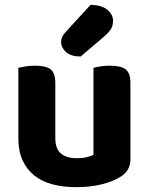

<svg xmlns="http://www.w3.org/2000/svg" viewBox="-20 -760 616 795"><path d="M520 -100Q520 -53 479 -28Q447 -8 400 3.5Q353 15 296 15Q242 15 198 3.5Q154 -8 122.5 -33Q91 -58 73.5 -96Q56 -134 56 -188V-479Q67 -482 85 -485Q103 -488 125 -488Q170 -488 189.5 -473Q209 -458 209 -416V-189Q209 -144 232 -124.5Q255 -105 297 -105Q323 -105 340.5 -109.5Q358 -114 367 -119V-479Q377 -482 395 -485Q413 -488 435 -488Q480 -488 500 -473Q520 -458 520 -416ZM355 -740Q401 -739 424.5 -719.5Q448 -700 448 -674Q448 -653 439 -639Q430 -625 408 -606L314 -526Q274 -526 253.5 -544.5Q233 -563 233 -586Q233 -597 237.5 -607Q242 -617 255 -631Z"/></svg>

Font: Baloo Chettan 2
Style: Bold
Weight: 700
Designer: Maithili Shingre, Unnati Kotecha and Ek Type
Foundry: Ek Type
Version: Version 1.640;hotconv 1.0.111;makeotfexe 2.5.65597; ttfautoh